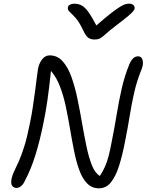

<svg xmlns="http://www.w3.org/2000/svg" viewBox="-20 -1010 794 1040"><path d="M69 8Q56 8 46.5 -3Q37 -14 43 -43Q47 -63 57.5 -84Q68 -105 82 -136.5Q96 -168 111.5 -217Q127 -266 142 -342Q151 -385 158 -431.5Q165 -478 170.5 -520.5Q176 -563 180 -594.5Q184 -626 186 -638Q192 -668 208.5 -689Q225 -710 249 -710Q291 -710 319.5 -678Q348 -646 367 -593Q386 -540 399.5 -475Q413 -410 424.5 -343Q436 -276 448.5 -216.5Q461 -157 478 -114.5Q495 -72 521 -57Q538 -83 549 -108Q560 -133 568 -163.5Q576 -194 584 -237Q600 -316 612 -389.5Q624 -463 639.5 -531Q655 -599 680 -660Q698 -705 728 -705Q747 -705 752.5 -684Q758 -663 747 -635Q721 -571 707 -509Q693 -447 682.5 -382Q672 -317 657 -242Q643 -169 625 -112Q607 -55 581 -22.5Q555 10 516 10Q478 10 452 -16.5Q426 -43 409.5 -88.5Q393 -134 381.5 -191.5Q370 -249 359.5 -311Q349 -373 336.5 -432.5Q324 -492 304.5 -542.5Q285 -593 256 -626Q247 -537 237 -467.5Q227 -398 215 -342Q196 -248 172 -170.5Q148 -93 114 -29Q107 -13 95 -2.5Q83 8 69 8ZM680 -990Q696 -990 703.5 -981.5Q711 -973 709 -962Q707 -956 700.5 -948Q694 -940 674.5 -923.5Q655 -907 613 -875Q576 -847 557 -829.5Q538 -812 525 -804Q512 -796 493 -796Q471 -796 457.5 -806Q444 -816 430 -847Q408 -893 388 -914.5Q368 -936 356.5 -946.5Q345 -957 348 -971Q349 -979 358.5 -984.5Q368 -990 381 -990Q403 -990 420.5 -981.5Q438 -973 457 -947.5Q476 -922 502 -872Q551 -915 582 -939Q613 -963 631.5 -974Q650 -985 660.5 -987.5Q671 -990 680 -990Z"/></svg>

Font: Shantell Sans Normal
Style: Italic
Weight: 300
Italic angle: -11.31°
Designer: Stephen Nixon, Anya Danilova, Shantell Martin
Foundry: Arrow Type
Version: Version 1.008;[a672d596b]